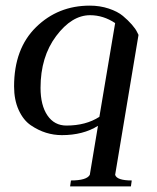

<svg xmlns="http://www.w3.org/2000/svg" viewBox="-20 -470 559 682"><path d="M229 192 232 171Q288 171 299 151L328 -23Q275 10 200 10Q171 10 143.5 1.5Q116 -7 89.5 -25Q63 -43 46.5 -79Q30 -115 30 -163Q30 -297 108 -373.5Q186 -450 299 -450Q335 -450 366.5 -439.5Q398 -429 416.5 -413.5Q435 -398 448.5 -382.5Q462 -367 467 -356L472 -346L389 151Q395 171 448 171L445 192ZM333 -55 389 -388Q347 -416 300 -416Q235 -416 179.5 -342Q124 -268 124 -158Q124 -96 148.5 -60Q173 -24 216 -24Q285 -24 333 -55Z"/></svg>

Font: Judson
Style: Italic
Weight: 400
Italic angle: -9.5°
Version: Version 20110429